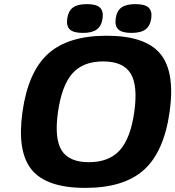

<svg xmlns="http://www.w3.org/2000/svg" viewBox="-20 -894 853 934"><path d="M213.9 -632.3Q311 -720.2 499 -720.2Q687 -720.2 759.8 -632.3Q832.5 -544.4 805.2 -350.1Q777.8 -155.8 680.4 -67.9Q583 20 395 20Q207 20 134.5 -67.9Q62 -155.8 89.4 -350.1Q116.7 -544.4 213.9 -632.3ZM481.4 -595.2Q384.3 -595.2 332.5 -537.1Q280.8 -479 262.2 -350.1Q243.7 -221.2 279.5 -163.1Q315.4 -105 412.6 -105Q510.3 -105 562.7 -163.1Q615.2 -221.2 633.3 -350.1Q651.4 -478.5 615.2 -536.9Q579.1 -595.2 481.4 -595.2ZM402.8 -874Q447.8 -874 465.8 -857.4Q483.9 -840.8 479 -804.2Q473.6 -767.6 450.9 -750.7Q428.2 -733.9 383.3 -733.9Q337.9 -733.9 319.8 -750.7Q301.8 -767.6 307.1 -804.2Q312.5 -840.8 335 -857.4Q357.4 -874 402.8 -874ZM638.7 -874Q684.1 -874 702.4 -857.4Q720.7 -840.8 715.8 -804.2Q710.4 -767.6 687.5 -750.7Q664.6 -733.9 619.1 -733.9Q574.2 -733.9 555.9 -750.7Q537.6 -767.6 543 -804.2Q547.9 -840.8 570.8 -857.4Q593.8 -874 638.7 -874Z"/></svg>

Font: Fivo Sans
Style: Italic
Weight: 700
Designer: Alexander Slobzheninov
Foundry: Alexander Slobzheninov
Version: 1.0